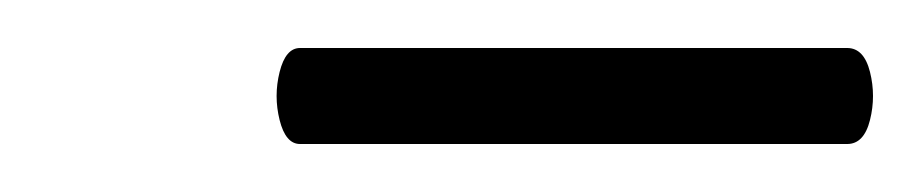

<svg xmlns="http://www.w3.org/2000/svg" viewBox="-20 -533 384 80"><path d="M105 -473Q99 -473 96.5 -483Q94 -493 96.5 -503Q99 -513 105 -513H333Q340 -513 342.5 -503Q345 -493 342.5 -483Q340 -473 333 -473Z"/></svg>

Font: Cormorant
Style: Bold Italic
Weight: 700
Italic angle: -10°
Designer: Christian Thalmann (Catharsis Fonts)
Foundry: Catharsis Fonts
Version: Version 4.000